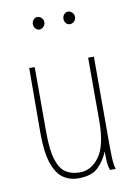

<svg xmlns="http://www.w3.org/2000/svg" viewBox="-77 -692 529 754"><g transform="rotate(-10 187.5 -315.0)"><path d="M174 11Q141 11 114.5 -7Q88 -25 73 -69.5Q58 -114 58 -191L59 -449H81V-191Q81 -118 93.5 -79Q106 -40 129 -25.5Q152 -11 184 -11Q231 -11 262.5 -55.5Q294 -100 294 -197V-449H317V-92Q317 -74 318 -46Q319 -18 325 0H302Q296 -17 295 -38Q294 -59 294 -75Q280 -40 254 -14.5Q228 11 174 11ZM125 -591Q116 -591 109.5 -598.5Q103 -606 103 -616Q103 -626 109.5 -633.5Q116 -641 125 -641Q134 -641 141.5 -634Q149 -627 149 -616Q149 -606 141.5 -598.5Q134 -591 125 -591ZM247 -591Q238 -591 231.5 -598Q225 -605 225 -616Q225 -626 231.5 -633.5Q238 -641 247 -641Q256 -641 263.5 -634Q271 -627 271 -616Q271 -606 264 -598.5Q257 -591 247 -591Z"/></g></svg>

Font: Inconsolata Condensed ExtraLight
Style: Regular
Weight: 200
Width: 3
Monospace: yes
Designer: Raph Levien, Cyreal, Brenton Simpson
Foundry: Raph Levien, Cyreal, Google
Version: Version 3.100; ttfautohint (v1.8.4.7-5d5b)